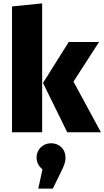

<svg xmlns="http://www.w3.org/2000/svg" viewBox="-20 -781 616 1134"><path d="M229 -761 51 -743V0H229ZM565 -533H386L234 -291L377 0H576L414 -299ZM282 65C232 65 196 103 196 149C196 180 211 203 231 219L206 333H292L340 235C358 198 367 178 367 149C367 101 331 65 282 65Z"/></svg>

Font: Fira Sans ExtraBold
Style: Regular
Weight: 800
Designer: bBox Type GmbH & Carrois Corporate GbR & Edenspiekermann AG
Foundry: bBox Type GmbH & Carrois Corporate GbR & Edenspiekermann AG
Version: Version 4.300;PS 004.300;hotconv 1.0.88;makeotf.lib2.5.64775